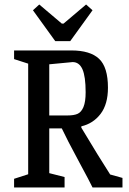

<svg xmlns="http://www.w3.org/2000/svg" viewBox="-20 -825 567 845"><path d="M223.1 -644 125 -779.8 152.8 -805.2 252 -721.2H259.8L358.9 -805.2L387.2 -779.8L289.1 -644ZM42 0V-38.1L104 -58.1V-544.9L42 -564.9V-603H293.9Q377 -603 416 -566.2Q455.1 -529.3 455.1 -439Q455.1 -366.2 422.6 -323.7Q390.1 -281.2 337.9 -269V-263.2Q417.5 -130.4 464.8 -57.1L519 -42V0H387.2Q377 -22 325.7 -116.9Q274.4 -211.9 252 -259.8H196.8V-63L264.2 -45.9V0ZM196.8 -316.9H277.8Q305.7 -316.9 321.8 -324.2Q337.9 -331.5 347.4 -354.2Q356.9 -377 356.9 -418.9Q356.9 -488.8 342.8 -520.3Q328.6 -551.8 299.8 -551.8L196.8 -542Z"/></svg>

Font: Grenze
Style: Regular
Weight: 400
Designer: Renata Polastri
Foundry: Omnibus-Type
Version: Version 1.002;PS 001.002;hotconv 1.0.88;makeotf.lib2.5.64775